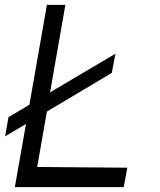

<svg xmlns="http://www.w3.org/2000/svg" viewBox="-20 -770 658 790"><path d="M133 -83 504 -80 489 0H41L87 -260L1 -209L15 -288L101 -339L173 -750H249L186 -390L455 -549L440 -470L173 -311Z"/></svg>

Font: Hermit LightItalic
Style: Regular
Weight: 300
Italic angle: -10°
Designer: Pablo Caro
Version: Version 2.000;PS 002.000;hotconv 1.0.88;makeotf.lib2.5.64775